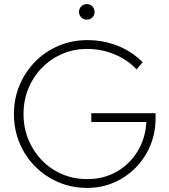

<svg xmlns="http://www.w3.org/2000/svg" viewBox="-20 -907 826 938"><path d="M406 11Q330 11 265 -17Q200 -45 151 -94.5Q102 -144 75 -209.5Q48 -275 48 -350Q48 -425 75.5 -490.5Q103 -556 151.5 -605.5Q200 -655 265.5 -683Q331 -711 407 -711Q485 -711 554.5 -683.5Q624 -656 677 -603L647 -568Q604 -615 539.5 -641.5Q475 -668 407 -668Q340 -668 283.5 -643.5Q227 -619 184.5 -575.5Q142 -532 118.5 -474.5Q95 -417 95 -350Q95 -283 118.5 -225.5Q142 -168 184 -124.5Q226 -81 282.5 -56.5Q339 -32 406 -32Q487 -32 550.5 -68.5Q614 -105 652.5 -168.5Q691 -232 695 -311H426V-354H740V-329Q740 -258 714.5 -196.5Q689 -135 643.5 -88.5Q598 -42 537.5 -15.5Q477 11 406 11ZM404 -811Q388 -811 377 -822Q366 -833 366 -849Q366 -865 377 -876Q388 -887 404 -887Q421 -887 431.5 -876Q442 -865 442 -849Q442 -833 431.5 -822Q421 -811 404 -811Z"/></svg>

Font: Red Hat Display VF
Style: Regular
Weight: 300
Designer: Pentagram, MCKL
Foundry: Pentagram, MCKL
Version: Version 1.023